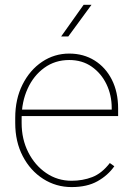

<svg xmlns="http://www.w3.org/2000/svg" viewBox="-20 -758 544 788"><path d="M273.9 9.8Q210 9.8 157.2 -23.9Q104.5 -57.6 73.5 -116.9Q42.5 -176.3 42.5 -252.9V-274.4Q42.5 -351.6 72.5 -411.1Q102.5 -470.7 152.8 -504.4Q203.1 -538.1 264.2 -538.1Q322.8 -538.1 368.2 -509.8Q413.6 -481.4 439.2 -430.7Q464.8 -379.9 464.8 -312.5V-281.7H59.6V-308.1H438.5V-314.5Q438.5 -367.7 417 -412.4Q395.5 -457 356.4 -484.4Q317.4 -511.7 264.2 -511.7Q206.1 -511.7 161.9 -479.7Q117.7 -447.8 93.3 -393.8Q68.8 -339.8 68.8 -274.4V-252.9Q68.8 -187 95.9 -133.3Q123 -79.6 169.4 -47.9Q215.8 -16.1 273.9 -16.1Q319.3 -16.1 358.6 -31.2Q397.9 -46.4 430.7 -88.9L449.2 -75.7Q422.9 -38.1 380.1 -14.2Q337.4 9.8 273.9 9.8ZM323.2 -738.3H355.5L260.3 -608.4H231Z"/></svg>

Font: Heebo Thin
Style: Regular
Weight: 250
Designer: Oded Ezer
Foundry: Ezer Type House
Version: Version 3.100